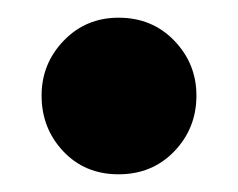

<svg xmlns="http://www.w3.org/2000/svg" viewBox="-20 -416 269 217"><path d="M202 -308Q202 -271 177 -245Q152 -219 114 -219Q76 -219 51.5 -245Q27 -271 27 -308Q27 -344 52 -370Q77 -396 114 -396Q152 -396 177 -370Q202 -344 202 -308Z"/></svg>

Font: Fira Sans Condensed
Style: Bold
Weight: 700
Width: 3
Designer: bBox Type GmbH & Carrois Corporate GbR & Edenspiekermann AG
Foundry: bBox Type GmbH & Carrois Corporate GbR & Edenspiekermann AG
Version: Version 4.301